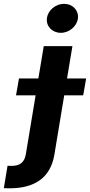

<svg xmlns="http://www.w3.org/2000/svg" viewBox="-125 -789 474 1013"><path d="M105.8 -545.5 77.4 -375H-24.9L-40.5 -285.9H62.9L11.4 24.5C4.3 65.3 -16.7 86.3 -65.3 86.3C-71.7 86.3 -77.8 86.3 -85.2 85.6L-104.8 203.8C-93.8 204.2 -84.9 204.5 -75.3 204.5C53.3 204.5 140.6 153.1 161.9 27L213.8 -285.9H313.9L329.5 -375H228.7L257.1 -545.5ZM122.5 -692.5C117.2 -650.6 150.6 -615.8 195.7 -615.8C240.8 -615.8 281.2 -650.6 286.2 -692.5C290.8 -734.7 258.2 -768.8 213.1 -768.8C168.3 -768.8 127.5 -734.7 122.5 -692.5Z"/></svg>

Font: Magic Ui Pro
Style: Bold Italic
Weight: 700
Italic angle: -9.39999°
Designer: Stefan Endress, Andreas Faust
Version: Version 1.000;FEAKit 1.0